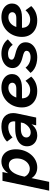

<svg xmlns="http://www.w3.org/2000/svg" viewBox="1014 -1598 754 2869"><g transform="rotate(-90 1391.5 -163.0)"><path d="M-22.7 194 124.6 -503.5H256.2L224 -352.2L205.6 -350.7Q234.6 -431.9 289.7 -475.7Q344.8 -519.5 412.1 -519.5Q470.1 -519.5 511.1 -492.1Q552.1 -464.7 573.9 -416.1Q595.6 -367.5 595.6 -304Q595.6 -236.8 574.4 -178.7Q553.2 -120.6 516 -76.8Q478.9 -33 429.6 -8.5Q380.4 16 325 16Q272.7 16 232.3 -5.1Q191.9 -26.2 168.1 -64.6Q144.3 -103 142.1 -154.1L180.5 -202.2Q182.3 -173.3 199.9 -148.8Q217.5 -124.3 245.1 -109.7Q272.7 -95.1 304.1 -95.1Q346.6 -95.1 381.7 -120.6Q416.8 -146.1 437.9 -189.9Q458.9 -233.8 458.9 -287.7Q458.9 -343.2 432.8 -376.1Q406.7 -409 356.3 -409Q299.8 -409 257 -355Q214.1 -300.9 191.1 -192.4L109.3 194Z M953.9 0 976.6 -102.8 971.8 -113.4 1008.5 -288.8Q1021.3 -350.2 1000.6 -383.6Q979.8 -417.1 922 -417.1Q883.9 -417.1 844.3 -401.4Q804.7 -385.7 773.9 -352.8L710.6 -435.5Q751.9 -477.3 812.4 -498.4Q873 -519.5 936.6 -519.5Q1033.7 -519.5 1085.2 -472.4Q1136.8 -425.4 1136.8 -343.3Q1136.8 -328.4 1134.8 -311.6Q1132.8 -294.8 1129.1 -278.5L1070.1 0ZM905.7 -313.2H1021.9L1007.8 -228.8H902.2Q840.8 -228.8 806.6 -207.1Q772.3 -185.3 772.3 -147.1Q772.3 -118 792.9 -100Q813.5 -81.9 848.9 -81.9Q901.2 -81.9 944.2 -125.1Q987.3 -168.3 1007.8 -241.7L1034.7 -223.5Q1011.4 -111.2 951.3 -47.6Q891.2 16 804.8 16Q757.4 16 720.3 -3Q683.2 -22 661.8 -56.6Q640.5 -91.2 640.5 -136.8Q640.5 -191.3 672 -230.8Q703.4 -270.2 763.1 -291.7Q822.8 -313.2 905.7 -313.2Z M1306.9 -212V-296.7H1500.5Q1543.1 -296.7 1566.5 -312.7Q1590 -328.7 1590 -357Q1590 -383.1 1569.4 -399.3Q1548.8 -415.4 1516.8 -415.4Q1470.2 -415.4 1434.2 -389.7Q1398.3 -363.9 1377.7 -318Q1357 -272.1 1357 -212.3Q1357 -154.9 1389.4 -122.2Q1421.7 -89.4 1479.1 -89.4Q1559.8 -89.4 1619.4 -159.2L1681.9 -73.6Q1597.4 16 1465.2 16Q1392.1 16 1337 -12.6Q1281.8 -41.1 1251.4 -92.5Q1221 -143.8 1221 -212.6Q1221 -277.3 1243.7 -333.4Q1266.3 -389.4 1306.8 -431.3Q1347.2 -473.2 1401 -496.3Q1454.8 -519.5 1517.1 -519.5Q1577.6 -519.5 1622.9 -499.2Q1668.2 -479 1694 -443.4Q1719.7 -407.8 1719.7 -360.2Q1719.7 -290.4 1665 -251.2Q1610.3 -212 1512.6 -212Z M1736.7 -84.2 1816.5 -158.7Q1838.3 -126.3 1880.2 -104.9Q1922 -83.5 1974.5 -83.5Q1996.3 -83.5 2017.6 -89.6Q2038.8 -95.7 2053.1 -109.1Q2067.3 -122.6 2067.3 -143.6Q2067.3 -164.9 2046.1 -177.9Q2024.9 -191 1975.1 -202.5Q1890.4 -222.1 1849.7 -259.8Q1809 -297.6 1809 -352.4Q1809 -401.2 1837.3 -439.1Q1865.7 -477 1914.9 -498.2Q1964 -519.5 2026.8 -519.5Q2093.8 -519.5 2149.6 -493.8Q2205.3 -468.2 2238.1 -423L2156 -350.3Q2135.8 -382.3 2101 -401.5Q2066.2 -420.6 2022.2 -420.6Q1982 -420.6 1958.3 -406.3Q1934.7 -392 1934.7 -365.5Q1934.7 -347.5 1953.6 -335Q1972.6 -322.5 2023.3 -310.5Q2112 -289.5 2153.3 -253.3Q2194.6 -217.1 2194.6 -159Q2194.6 -103.9 2163.3 -64.5Q2132 -25.1 2080.7 -4.5Q2029.4 16 1967.8 16Q1923.4 16 1879.2 5.2Q1835 -5.5 1798 -27.7Q1761 -50 1736.7 -84.2Z M2360.9 -212V-296.7H2554.5Q2597.1 -296.7 2620.5 -312.7Q2644 -328.7 2644 -357Q2644 -383.1 2623.4 -399.3Q2602.8 -415.4 2570.8 -415.4Q2524.2 -415.4 2488.2 -389.7Q2452.3 -363.9 2431.7 -318Q2411 -272.1 2411 -212.3Q2411 -154.9 2443.4 -122.2Q2475.7 -89.4 2533.1 -89.4Q2613.8 -89.4 2673.4 -159.2L2735.9 -73.6Q2651.4 16 2519.2 16Q2446.1 16 2391 -12.6Q2335.8 -41.1 2305.4 -92.5Q2275 -143.8 2275 -212.6Q2275 -277.3 2297.7 -333.4Q2320.3 -389.4 2360.8 -431.3Q2401.2 -473.2 2455 -496.3Q2508.8 -519.5 2571.1 -519.5Q2631.6 -519.5 2676.9 -499.2Q2722.2 -479 2748 -443.4Q2773.7 -407.8 2773.7 -360.2Q2773.7 -290.4 2719 -251.2Q2664.3 -212 2566.6 -212Z"/></g></svg>

Font: Wix Madefor Text
Style: Italic
Weight: 400
Italic angle: -12°
Designer: Dalton Maag Ltd
Foundry: Dalton Maag Ltd
Version: Version 3.100